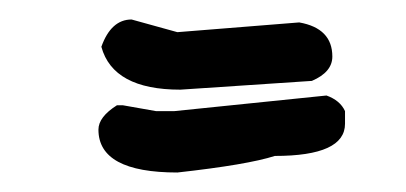

<svg xmlns="http://www.w3.org/2000/svg" viewBox="-20 -234 417 197"><path d="M115 -214 162 -201 287 -211Q321 -205 321 -176Q321 -160 300 -151L165 -142Q96 -142 84 -186Q94 -214 115 -214ZM159 -120 315 -136Q329 -131 334 -120V-107Q334 -74 262 -74Q234 -65 162 -57Q81 -57 81 -101Q81 -114 100 -126H106L140 -120Z"/></svg>

Font: Just Me Again Down Here
Style: Regular
Weight: 400
Designer: Kimberly Geswein
Foundry: Kimberly Geswein
Version: Version 1.002 2007